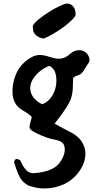

<svg xmlns="http://www.w3.org/2000/svg" viewBox="-20 -769 573 1079"><path d="M222 -553Q182 -560 167 -593Q166 -598 165 -607.5Q164 -617 164 -623Q170 -638 195.5 -659Q221 -680 254 -701Q287 -722 316 -735.5Q345 -749 358 -749Q377 -749 391 -733Q405 -717 405 -688Q405 -678 387 -659.5Q369 -641 341 -620Q313 -599 282.5 -581Q252 -563 228 -553ZM234 290Q192 291 146 276Q124 268 104 245Q83 223 59 142Q60 137 63 131.5Q66 126 70 125Q71 124 74 124Q77 124 82.5 126.5Q88 129 90 130Q96 132 97 139Q111 170 128 188Q145 206 173 204Q277 196 314 147Q327 131 335.5 110.5Q344 90 344 72Q344 46 331.5 34Q319 22 293 17Q265 12 239.5 3Q214 -6 178 -24Q160 -33 153 -40Q146 -47 146 -57Q146 -68 158 -108Q160 -112 150.5 -120Q141 -128 127.5 -136.5Q114 -145 104 -151Q50 -183 50 -255Q50 -275 53 -293Q71 -402 160 -449Q182 -460 204 -460Q221 -460 239 -455Q257 -450 260 -449L281 -443Q294 -439 310 -439Q346 -439 376 -468Q398 -487 425 -487Q444 -487 459 -476.5Q474 -466 481 -446Q482 -442 482.5 -438.5Q483 -435 483 -433Q483 -424 480 -419Q479 -417 474.5 -410.5Q470 -404 463 -393Q456 -380 450 -371Q444 -362 431 -351Q427 -349 422 -347Q417 -345 412 -344Q401 -341 391 -331Q390 -295 389 -270.5Q388 -246 381 -222Q374 -198 352.5 -164Q331 -130 287 -74L322 -55Q338 -46 350 -40Q362 -34 369 -30Q414 -9 437 23.5Q460 56 460 95Q460 143 428 190Q394 240 343 264.5Q292 289 234 290ZM217 -183Q255 -198 276 -235Q297 -272 297 -316Q297 -343 289 -365Q281 -387 257 -399Q212 -382 181 -346Q150 -311 150 -273Q150 -247 166.5 -223.5Q183 -200 217 -183Z"/></svg>

Font: Mansalva
Style: Regular
Weight: 400
Designer: Carolina Short
Foundry: Carolina Short
Version: Version 2.112; ttfautohint (v1.8.4.7-5d5b)